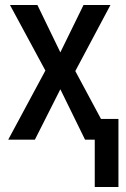

<svg xmlns="http://www.w3.org/2000/svg" viewBox="-20 -560 506 770"><path d="M360 190V0H321L222 -202L120 0H13L162 -277L20 -540H130L222 -350L315 -540H423L282 -275L385 -83H455V190Z"/></svg>

Font: Noto Sans Condensed Medium
Style: Regular
Weight: 500
Width: 3
Designer: Monotype Design Team
Foundry: Monotype Imaging Inc.
Version: Version 2.013; ttfautohint (v1.8.4.7-5d5b)